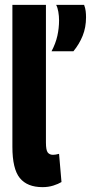

<svg xmlns="http://www.w3.org/2000/svg" viewBox="-20 -760 378 790"><path d="M169 -740V-174Q169 -142 176.5 -132.5Q184 -123 198 -123Q208 -123 223 -127L233 -11Q220 -3 199.5 3.5Q179 10 155 10Q92 10 61.5 -27.5Q31 -65 31 -156V-740ZM192 -549Q209 -581 216 -612.5Q223 -644 223 -676Q223 -694 220 -711.5Q217 -729 211 -740H326Q331 -727 332.5 -714.5Q334 -702 334 -689Q334 -647 320 -612.5Q306 -578 282 -549Z"/></svg>

Font: Georama Condensed
Style: Bold
Weight: 700
Width: 3
Designer: Jean-Baptiste Levee
Foundry: Production Type
Version: Version 1.000